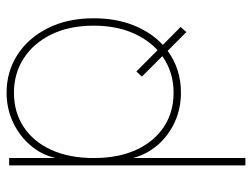

<svg xmlns="http://www.w3.org/2000/svg" viewBox="-112 -452 768 585"><g transform="rotate(-90 272.5 -159.0)"><path d="M61.5 204.1V-515.6H84V-376H84.5Q94.2 -417.5 122.6 -450.7Q150.9 -483.9 192.6 -503.7Q234.4 -523.4 283.2 -523.4Q347.2 -523.4 398.4 -490.5Q449.7 -457.5 479.7 -397.7Q509.8 -337.9 509.8 -257.8Q509.8 -189.5 488 -135.7Q466.3 -82 428.7 -47.4L483.4 6.8L467.8 24.4L410.6 -32.7Q355.5 7.8 283.2 7.8Q234.4 7.8 193.1 -11.2Q151.9 -30.3 123.5 -63.2Q95.2 -96.2 84.5 -136.7H84V204.1ZM347.7 -127.9 412.6 -63.5Q447.3 -95.2 467.3 -144.5Q487.3 -193.8 487.3 -257.8Q487.3 -332.5 460.4 -387.2Q433.6 -441.9 387.5 -471.4Q341.3 -501 283.2 -501Q223.6 -501 178.7 -471.4Q133.8 -441.9 108.9 -387.2Q84 -332.5 84 -257.8Q84 -183.1 108.9 -128.7Q133.8 -74.2 178.7 -44.4Q223.6 -14.6 283.2 -14.6Q345.7 -14.6 394.5 -48.8L332 -111.3Z"/></g></svg>

Font: Inter Display Thin
Style: Regular
Weight: 100
Designer: Rasmus Andersson
Foundry: rsms
Version: Version 4.000;git-a52131595